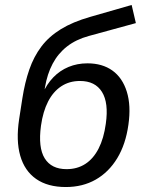

<svg xmlns="http://www.w3.org/2000/svg" viewBox="-20 -744 591 773"><path d="M245 9Q172 9 125.5 -23.5Q79 -56 61.5 -117Q44 -178 57 -264L70 -348Q80 -412 98 -464Q116 -516 146.5 -556.5Q177 -597 225 -626.5Q273 -656 343 -676L510 -724L527 -651L337 -599Q286 -585 250 -557Q214 -529 192 -487.5Q170 -446 161 -392L157 -366H151Q168 -405 194.5 -432.5Q221 -460 256 -474.5Q291 -489 332 -489Q392 -489 432.5 -460Q473 -431 490.5 -375Q508 -319 497 -242Q486 -163 452 -107Q418 -51 365.5 -21Q313 9 245 9ZM248 -63Q291 -63 323.5 -84Q356 -105 377 -146Q398 -187 406 -246Q418 -330 390.5 -374Q363 -418 302 -418Q259 -418 226.5 -396.5Q194 -375 173.5 -335Q153 -295 145 -238Q133 -150 160 -106.5Q187 -63 248 -63Z"/></svg>

Font: Nunito Sans 10pt SemiCondensed Medium
Style: Italic
Weight: 500
Width: 4
Italic angle: -9°
Designer: Vernon Adams
Foundry: Vernon Adams
Version: Version 3.101;gftools[0.9.27]